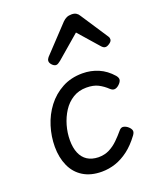

<svg xmlns="http://www.w3.org/2000/svg" viewBox="-156 -932 851 1042"><g transform="rotate(-20 269.0 -410.5)"><path d="M250 19Q187 19 143 -8Q99 -35 77 -84Q55 -133 55 -195Q55 -254 73 -312Q91 -370 126.5 -416.5Q162 -463 213.5 -491Q265 -519 331 -519Q380 -519 423 -500.5Q466 -482 500 -443Q513 -427 509.5 -415Q506 -403 494 -392Q481 -380 468.5 -378.5Q456 -377 443 -389Q420 -411 393 -425Q366 -439 325 -439Q281 -439 247 -418Q213 -397 190.5 -362Q168 -327 156 -285Q144 -243 144 -200Q144 -157 157 -126Q170 -95 195.5 -78.5Q221 -62 259 -61Q295 -61 322.5 -75Q350 -89 373 -111.5Q396 -134 416 -158Q428 -173 442.5 -170Q457 -167 469 -156Q481 -145 483.5 -134Q486 -123 475 -108Q441 -62 404.5 -34.5Q368 -7 329.5 6Q291 19 250 19ZM214 -610Q203 -610 192 -621.5Q181 -633 181 -644Q181 -650 183.5 -655Q186 -660 190 -665L334 -818Q345 -829 357 -834.5Q369 -840 386 -840Q402 -840 412.5 -833.5Q423 -827 429 -816L531 -661Q536 -654 537 -649.5Q538 -645 538 -641Q538 -630 524 -620Q510 -610 500 -610Q492 -610 486 -614.5Q480 -619 475 -625L375 -739L241 -624Q234 -619 227.5 -614.5Q221 -610 214 -610Z"/></g></svg>

Font: Playwrite DE VA
Style: Regular
Weight: 400
Designer: Veronika Burian, José Scaglione
Foundry: TypeTogether
Version: Version 1.002